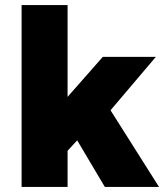

<svg xmlns="http://www.w3.org/2000/svg" viewBox="-20 -740 658 760"><path d="M65.5 0V-720H247.5V-356.5L387 -515H597L417.5 -303.5L609.5 0H395L285.5 -184.5L247.5 -143V0Z"/></svg>

Font: Geologica Thin Cursive ExtraBold
Style: Regular
Weight: 800
Version: Version 1.010;gftools[0.9.28]